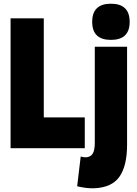

<svg xmlns="http://www.w3.org/2000/svg" viewBox="-20 -799 736 1035"><path d="M37 0V-700H216V-166H437V0ZM578 -584Q477 -584 477 -681Q477 -779 578 -779Q679 -779 679 -681Q679 -584 578 -584ZM665 -547V-19Q665 95 624 153.5Q583 212 487 216Q444 217 396 205L415 45Q434 50 446 49Q470 46 480.5 28Q491 10 491 -31V-547Z"/></svg>

Font: Georama SemiCondensed ExtraBold
Style: Regular
Weight: 800
Width: 4
Designer: Jean-Baptiste Levee
Foundry: Production Type
Version: Version 1.000